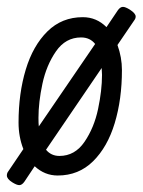

<svg xmlns="http://www.w3.org/2000/svg" viewBox="-25 -501 415 559"><path d="M370 -453Q370 -447 366 -442L317 -370Q330 -334 330 -297Q330 -212 309 -142.5Q288 -73 246 -31.5Q204 10 143 10Q105 10 76 -17L46 28Q39 38 31 38Q24 38 11 30Q-5 20 -5 10Q-5 3 -1 -2L43 -67Q29 -103 29 -144Q29 -229 50 -298.5Q71 -368 113 -409.5Q155 -451 216 -451Q256 -451 285 -422L318 -471Q325 -481 333 -481Q340 -481 353 -473Q370 -462 370 -453ZM88 -133 252 -373Q237 -392 211 -392Q166 -392 138 -351.5Q110 -311 98.5 -257Q87 -203 87 -158Q87 -141 88 -133ZM271 -303 109 -65Q124 -47 148 -47Q193 -47 221 -88Q249 -129 260.5 -183.5Q272 -238 272 -283Z"/></svg>

Font: Farsan
Style: Regular
Weight: 400
Version: Version 1.001g;PS 1.001;hotconv 1.0.86;makeotf.lib2.5.63406 